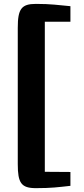

<svg xmlns="http://www.w3.org/2000/svg" viewBox="-20 -868 430 981"><path d="M70.8 -29.3C70.8 66.9 88.4 93.3 163.6 93.3C243.7 93.3 276.9 88.4 339.8 81.5V10.7L209 9.8V-756.8H339.8V-836.4C276.9 -841.8 243.7 -848.1 163.6 -848.1C88.9 -848.1 70.8 -821.8 70.8 -725.6Z"/></svg>

Font: Merriweather Sans
Style: Bold
Weight: 700
Designer: Eben Sorkin ( eben@eyebytes.com )
Foundry: Eben Sorkin
Version: Version 1.003